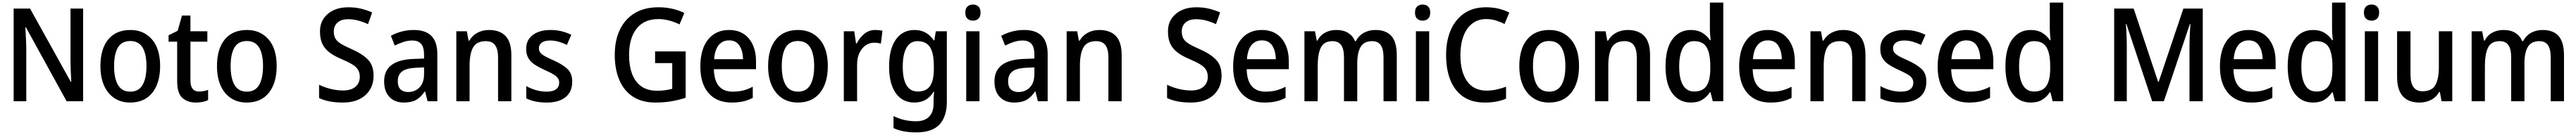

<svg xmlns="http://www.w3.org/2000/svg" viewBox="-20 -780 19803 1040"><path d="M619 0H492L179 -570H175Q177 -531 179.5 -484Q182 -437 182 -393V0H85V-714H211L524 -150H528Q526 -183 524 -232.5Q522 -282 522 -322V-714H619Z M1211 -271Q1211 -141 1151 -65.5Q1091 10 980 10Q911 10 859.5 -24Q808 -58 780 -121Q752 -184 752 -271Q752 -403 812 -476Q872 -549 983 -549Q1085 -549 1148 -477Q1211 -405 1211 -271ZM857 -270Q857 -177 887 -125.5Q917 -74 982 -74Q1046 -74 1076 -125.5Q1106 -177 1106 -271Q1106 -364 1076 -414Q1046 -464 981 -464Q916 -464 886.5 -414Q857 -364 857 -270Z M1511 -75Q1529 -75 1547.5 -78.5Q1566 -82 1580 -88V-9Q1562 0 1537.5 5Q1513 10 1485 10Q1422 10 1382 -26Q1342 -62 1342 -154V-459H1276V-508L1346 -543L1379 -660H1444V-539H1574V-459H1444V-159Q1444 -75 1511 -75Z M2107 -271Q2107 -141 2047 -65.5Q1987 10 1876 10Q1807 10 1755.5 -24Q1704 -58 1676 -121Q1648 -184 1648 -271Q1648 -403 1708 -476Q1768 -549 1879 -549Q1981 -549 2044 -477Q2107 -405 2107 -271ZM1753 -270Q1753 -177 1783 -125.5Q1813 -74 1878 -74Q1942 -74 1972 -125.5Q2002 -177 2002 -271Q2002 -364 1972 -414Q1942 -464 1877 -464Q1812 -464 1782.5 -414Q1753 -364 1753 -270Z M2852 -197Q2852 -104 2789 -47Q2726 10 2616 10Q2504 10 2433 -25V-127Q2471 -108 2520 -95.5Q2569 -83 2617 -83Q2680 -83 2713 -112Q2746 -141 2746 -188Q2746 -219 2733 -241.5Q2720 -264 2689.5 -283Q2659 -302 2605 -325Q2552 -347 2515 -374.5Q2478 -402 2459 -440.5Q2440 -479 2440 -535Q2439 -593 2467 -635.5Q2495 -678 2544 -701Q2593 -724 2658 -724Q2712 -724 2758 -712.5Q2804 -701 2841 -684L2809 -594Q2773 -611 2734.5 -621.5Q2696 -632 2657 -632Q2602 -632 2574 -605.5Q2546 -579 2546 -538Q2546 -505 2558.5 -483Q2571 -461 2601 -442.5Q2631 -424 2682 -402Q2765 -366 2808.5 -321Q2852 -276 2852 -197Z M3162 -549Q3342 -549 3342 -364V0H3267L3248 -75H3245Q3215 -31 3179 -10.5Q3143 10 3085 10Q3015 10 2974 -33Q2933 -76 2933 -153Q2933 -318 3159 -326L3240 -329V-358Q3240 -417 3217 -442.5Q3194 -468 3150 -468Q3116 -468 3082 -457Q3048 -446 3015 -429L2985 -504Q3020 -524 3065.5 -536.5Q3111 -549 3162 -549ZM3177 -258Q3101 -254 3069.5 -228.5Q3038 -203 3038 -155Q3038 -111 3059.5 -91Q3081 -71 3117 -71Q3170 -71 3205 -106.5Q3240 -142 3240 -211V-261Z M3739 -549Q3822 -549 3866.5 -502.5Q3911 -456 3911 -355V0H3809V-338Q3809 -400 3786.5 -431.5Q3764 -463 3715 -463Q3645 -463 3617.5 -415.5Q3590 -368 3590 -273V0H3488V-539H3569L3582 -467H3588Q3611 -507 3651 -528Q3691 -549 3739 -549Z M4379 -151Q4379 -73 4327.5 -31.5Q4276 10 4183 10Q4133 10 4094.5 1.5Q4056 -7 4026 -22V-117Q4056 -99 4098 -86.5Q4140 -74 4181 -74Q4231 -74 4255 -92.5Q4279 -111 4279 -144Q4279 -172 4256 -192Q4233 -212 4167 -241Q4123 -261 4091 -282Q4059 -303 4042 -332Q4025 -361 4025 -404Q4025 -473 4076.5 -511Q4128 -549 4212 -549Q4257 -549 4296 -539.5Q4335 -530 4372 -512L4338 -434Q4308 -449 4275.5 -458.5Q4243 -468 4210 -468Q4168 -468 4145.5 -452Q4123 -436 4123 -409Q4123 -389 4133.5 -375Q4144 -361 4169 -347Q4194 -333 4238 -314Q4304 -284 4341.5 -249.5Q4379 -215 4379 -151Z M5016 -384H5251V-27Q5197 -9 5140.5 0.5Q5084 10 5018 10Q4916 10 4846.5 -35Q4777 -80 4741.5 -163Q4706 -246 4706 -358Q4706 -468 4745 -550.5Q4784 -633 4859 -678.5Q4934 -724 5043 -724Q5098 -724 5148.5 -712.5Q5199 -701 5241 -680L5204 -592Q5168 -610 5126.5 -621.5Q5085 -633 5041 -633Q4932 -633 4874 -559.5Q4816 -486 4816 -356Q4816 -275 4838.5 -213Q4861 -151 4908.5 -116Q4956 -81 5033 -81Q5069 -81 5097 -85.5Q5125 -90 5148 -96V-294H5016Z M5584 -549Q5683 -549 5737.5 -482.5Q5792 -416 5792 -307V-247H5468Q5472 -74 5613 -74Q5656 -74 5692.5 -83Q5729 -92 5767 -112V-26Q5730 -7 5692 1.5Q5654 10 5604 10Q5491 10 5427.5 -62.5Q5364 -135 5364 -266Q5364 -402 5423.5 -475.5Q5483 -549 5584 -549ZM5585 -469Q5534 -469 5504.5 -432Q5475 -395 5470 -324H5692Q5691 -387 5665 -428Q5639 -469 5585 -469Z M6344 -271Q6344 -141 6284 -65.5Q6224 10 6113 10Q6044 10 5992.5 -24Q5941 -58 5913 -121Q5885 -184 5885 -271Q5885 -403 5945 -476Q6005 -549 6116 -549Q6218 -549 6281 -477Q6344 -405 6344 -271ZM5990 -270Q5990 -177 6020 -125.5Q6050 -74 6115 -74Q6179 -74 6209 -125.5Q6239 -177 6239 -271Q6239 -364 6209 -414Q6179 -464 6114 -464Q6049 -464 6019.5 -414Q5990 -364 5990 -270Z M6708 -549Q6738 -549 6764 -543L6752 -444Q6728 -451 6699 -451Q6664 -451 6634.5 -430.5Q6605 -410 6587 -372Q6569 -334 6569 -282V0H6467V-539H6547L6561 -445H6566Q6588 -489 6624 -519Q6660 -549 6708 -549Z M7010 -549Q7106 -549 7158 -469H7163L7174 -539H7259V3Q7259 119 7202 179.5Q7145 240 7023 240Q6920 240 6849 207V114Q6927 154 7023 154Q7087 154 7122 119.5Q7157 85 7157 18V0Q7157 -13 7158 -35Q7159 -57 7161 -72H7156Q7107 10 7009 10Q6918 10 6866.5 -62.5Q6815 -135 6815 -268Q6815 -402 6867 -475.5Q6919 -549 7010 -549ZM7033 -463Q6978 -463 6949 -412.5Q6920 -362 6920 -267Q6920 -75 7036 -75Q7100 -75 7129.5 -117Q7159 -159 7159 -247V-270Q7159 -372 7129 -417.5Q7099 -463 7033 -463Z M7460 -745Q7485 -745 7501.5 -730Q7518 -715 7518 -683Q7518 -651 7501.5 -636Q7485 -621 7460 -621Q7434 -621 7417.5 -636Q7401 -651 7401 -683Q7401 -715 7417.5 -730Q7434 -745 7460 -745ZM7510 -539V0H7408V-539Z M7854 -549Q8034 -549 8034 -364V0H7959L7940 -75H7937Q7907 -31 7871 -10.5Q7835 10 7777 10Q7707 10 7666 -33Q7625 -76 7625 -153Q7625 -318 7851 -326L7932 -329V-358Q7932 -417 7909 -442.5Q7886 -468 7842 -468Q7808 -468 7774 -457Q7740 -446 7707 -429L7677 -504Q7712 -524 7757.5 -536.5Q7803 -549 7854 -549ZM7869 -258Q7793 -254 7761.5 -228.5Q7730 -203 7730 -155Q7730 -111 7751.5 -91Q7773 -71 7809 -71Q7862 -71 7897 -106.5Q7932 -142 7932 -211V-261Z M8431 -549Q8514 -549 8558.5 -502.5Q8603 -456 8603 -355V0H8501V-338Q8501 -400 8478.5 -431.5Q8456 -463 8407 -463Q8337 -463 8309.5 -415.5Q8282 -368 8282 -273V0H8180V-539H8261L8274 -467H8280Q8303 -507 8343 -528Q8383 -549 8431 -549Z M9371 -197Q9371 -104 9308 -47Q9245 10 9135 10Q9023 10 8952 -25V-127Q8990 -108 9039 -95.5Q9088 -83 9136 -83Q9199 -83 9232 -112Q9265 -141 9265 -188Q9265 -219 9252 -241.5Q9239 -264 9208.5 -283Q9178 -302 9124 -325Q9071 -347 9034 -374.5Q8997 -402 8978 -440.5Q8959 -479 8959 -535Q8958 -593 8986 -635.5Q9014 -678 9063 -701Q9112 -724 9177 -724Q9231 -724 9277 -712.5Q9323 -701 9360 -684L9328 -594Q9292 -611 9253.5 -621.5Q9215 -632 9176 -632Q9121 -632 9093 -605.5Q9065 -579 9065 -538Q9065 -505 9077.5 -483Q9090 -461 9120 -442.5Q9150 -424 9201 -402Q9284 -366 9327.5 -321Q9371 -276 9371 -197Z M9680 -549Q9779 -549 9833.5 -482.5Q9888 -416 9888 -307V-247H9564Q9568 -74 9709 -74Q9752 -74 9788.5 -83Q9825 -92 9863 -112V-26Q9826 -7 9788 1.5Q9750 10 9700 10Q9587 10 9523.5 -62.5Q9460 -135 9460 -266Q9460 -402 9519.5 -475.5Q9579 -549 9680 -549ZM9681 -469Q9630 -469 9600.5 -432Q9571 -395 9566 -324H9788Q9787 -387 9761 -428Q9735 -469 9681 -469Z M10554 -549Q10636 -549 10677 -502Q10718 -455 10718 -354V0H10616V-337Q10616 -402 10594.5 -432.5Q10573 -463 10529 -463Q10466 -463 10440 -418.5Q10414 -374 10414 -290V0H10312V-338Q10312 -402 10290.5 -432.5Q10269 -463 10224 -463Q10158 -463 10134 -413Q10110 -363 10110 -273V0H10008V-539H10089L10103 -467H10108Q10129 -508 10167 -528.5Q10205 -549 10252 -549Q10308 -549 10344 -526.5Q10380 -504 10397 -463H10403Q10427 -507 10466 -528Q10505 -549 10554 -549Z M10917 -745Q10942 -745 10958.5 -730Q10975 -715 10975 -683Q10975 -651 10958.5 -636Q10942 -621 10917 -621Q10891 -621 10874.5 -636Q10858 -651 10858 -683Q10858 -715 10874.5 -730Q10891 -745 10917 -745ZM10967 -539V0H10865V-539Z M11405 -633Q11342 -633 11297.5 -598Q11253 -563 11230 -500.5Q11207 -438 11207 -356Q11207 -228 11258 -155Q11309 -82 11408 -82Q11449 -82 11486 -90.5Q11523 -99 11558 -112V-20Q11523 -5 11483.5 2.5Q11444 10 11394 10Q11296 10 11230 -34.5Q11164 -79 11130.5 -161.5Q11097 -244 11097 -357Q11097 -464 11132 -546.5Q11167 -629 11235.5 -676.5Q11304 -724 11404 -724Q11504 -724 11583 -683L11546 -595Q11516 -611 11481 -622Q11446 -633 11405 -633Z M12119 -271Q12119 -141 12059 -65.5Q11999 10 11888 10Q11819 10 11767.5 -24Q11716 -58 11688 -121Q11660 -184 11660 -271Q11660 -403 11720 -476Q11780 -549 11891 -549Q11993 -549 12056 -477Q12119 -405 12119 -271ZM11765 -270Q11765 -177 11795 -125.5Q11825 -74 11890 -74Q11954 -74 11984 -125.5Q12014 -177 12014 -271Q12014 -364 11984 -414Q11954 -464 11889 -464Q11824 -464 11794.5 -414Q11765 -364 11765 -270Z M12493 -549Q12576 -549 12620.5 -502.5Q12665 -456 12665 -355V0H12563V-338Q12563 -400 12540.5 -431.5Q12518 -463 12469 -463Q12399 -463 12371.5 -415.5Q12344 -368 12344 -273V0H12242V-539H12323L12336 -467H12342Q12365 -507 12405 -528Q12445 -549 12493 -549Z M12979 10Q12889 10 12836.5 -61Q12784 -132 12784 -269Q12784 -406 12837 -477.5Q12890 -549 12979 -549Q13031 -549 13067 -527Q13103 -505 13126 -470H13131Q13129 -488 13127 -513Q13125 -538 13125 -555V-760H13228V0H13147L13130 -69H13125Q13102 -34 13067 -12Q13032 10 12979 10ZM13004 -75Q13070 -75 13099 -118.5Q13128 -162 13128 -250V-271Q13128 -366 13100.5 -414.5Q13073 -463 13003 -463Q12946 -463 12917.5 -411.5Q12889 -360 12889 -268Q12889 -174 12918 -124.5Q12947 -75 13004 -75Z M13570 -549Q13669 -549 13723.5 -482.5Q13778 -416 13778 -307V-247H13454Q13458 -74 13599 -74Q13642 -74 13678.5 -83Q13715 -92 13753 -112V-26Q13716 -7 13678 1.5Q13640 10 13590 10Q13477 10 13413.5 -62.5Q13350 -135 13350 -266Q13350 -402 13409.5 -475.5Q13469 -549 13570 -549ZM13571 -469Q13520 -469 13490.5 -432Q13461 -395 13456 -324H13678Q13677 -387 13651 -428Q13625 -469 13571 -469Z M14149 -549Q14232 -549 14276.5 -502.5Q14321 -456 14321 -355V0H14219V-338Q14219 -400 14196.5 -431.5Q14174 -463 14125 -463Q14055 -463 14027.5 -415.5Q14000 -368 14000 -273V0H13898V-539H13979L13992 -467H13998Q14021 -507 14061 -528Q14101 -549 14149 -549Z M14789 -151Q14789 -73 14737.5 -31.5Q14686 10 14593 10Q14543 10 14504.5 1.5Q14466 -7 14436 -22V-117Q14466 -99 14508 -86.5Q14550 -74 14591 -74Q14641 -74 14665 -92.5Q14689 -111 14689 -144Q14689 -172 14666 -192Q14643 -212 14577 -241Q14533 -261 14501 -282Q14469 -303 14452 -332Q14435 -361 14435 -404Q14435 -473 14486.5 -511Q14538 -549 14622 -549Q14667 -549 14706 -539.5Q14745 -530 14782 -512L14748 -434Q14718 -449 14685.5 -458.5Q14653 -468 14620 -468Q14578 -468 14555.5 -452Q14533 -436 14533 -409Q14533 -389 14543.5 -375Q14554 -361 14579 -347Q14604 -333 14648 -314Q14714 -284 14751.5 -249.5Q14789 -215 14789 -151Z M15096 -549Q15195 -549 15249.5 -482.5Q15304 -416 15304 -307V-247H14980Q14984 -74 15125 -74Q15168 -74 15204.5 -83Q15241 -92 15279 -112V-26Q15242 -7 15204 1.5Q15166 10 15116 10Q15003 10 14939.5 -62.5Q14876 -135 14876 -266Q14876 -402 14935.5 -475.5Q14995 -549 15096 -549ZM15097 -469Q15046 -469 15016.5 -432Q14987 -395 14982 -324H15204Q15203 -387 15177 -428Q15151 -469 15097 -469Z M15592 10Q15502 10 15449.5 -61Q15397 -132 15397 -269Q15397 -406 15450 -477.5Q15503 -549 15592 -549Q15644 -549 15680 -527Q15716 -505 15739 -470H15744Q15742 -488 15740 -513Q15738 -538 15738 -555V-760H15841V0H15760L15743 -69H15738Q15715 -34 15680 -12Q15645 10 15592 10ZM15617 -75Q15683 -75 15712 -118.5Q15741 -162 15741 -250V-271Q15741 -366 15713.5 -414.5Q15686 -463 15616 -463Q15559 -463 15530.5 -411.5Q15502 -360 15502 -268Q15502 -174 15531 -124.5Q15560 -75 15617 -75Z M16525 0 16327 -595H16323Q16326 -558 16328 -510Q16330 -462 16330 -418V0H16233V-714H16383L16571 -149H16575L16765 -714H16914V0H16812V-421Q16812 -463 16814 -510Q16816 -557 16819 -595H16815L16615 0Z M17266 -549Q17365 -549 17419.5 -482.5Q17474 -416 17474 -307V-247H17150Q17154 -74 17295 -74Q17338 -74 17374.5 -83Q17411 -92 17449 -112V-26Q17412 -7 17374 1.5Q17336 10 17286 10Q17173 10 17109.5 -62.5Q17046 -135 17046 -266Q17046 -402 17105.5 -475.5Q17165 -549 17266 -549ZM17267 -469Q17216 -469 17186.5 -432Q17157 -395 17152 -324H17374Q17373 -387 17347 -428Q17321 -469 17267 -469Z M17762 10Q17672 10 17619.5 -61Q17567 -132 17567 -269Q17567 -406 17620 -477.5Q17673 -549 17762 -549Q17814 -549 17850 -527Q17886 -505 17909 -470H17914Q17912 -488 17910 -513Q17908 -538 17908 -555V-760H18011V0H17930L17913 -69H17908Q17885 -34 17850 -12Q17815 10 17762 10ZM17787 -75Q17853 -75 17882 -118.5Q17911 -162 17911 -250V-271Q17911 -366 17883.5 -414.5Q17856 -463 17786 -463Q17729 -463 17700.5 -411.5Q17672 -360 17672 -268Q17672 -174 17701 -124.5Q17730 -75 17787 -75Z M18212 -745Q18237 -745 18253.5 -730Q18270 -715 18270 -683Q18270 -651 18253.5 -636Q18237 -621 18212 -621Q18186 -621 18169.5 -636Q18153 -651 18153 -683Q18153 -715 18169.5 -730Q18186 -745 18212 -745ZM18262 -539V0H18160V-539Z M18832 -539V0H18750L18737 -71H18731Q18708 -30 18668 -10Q18628 10 18581 10Q18408 10 18408 -187V-539H18511V-205Q18511 -77 18603 -77Q18675 -77 18702 -124.5Q18729 -172 18729 -263V-539Z M19527 -549Q19609 -549 19650 -502Q19691 -455 19691 -354V0H19589V-337Q19589 -402 19567.5 -432.5Q19546 -463 19502 -463Q19439 -463 19413 -418.5Q19387 -374 19387 -290V0H19285V-338Q19285 -402 19263.5 -432.5Q19242 -463 19197 -463Q19131 -463 19107 -413Q19083 -363 19083 -273V0H18981V-539H19062L19076 -467H19081Q19102 -508 19140 -528.5Q19178 -549 19225 -549Q19281 -549 19317 -526.5Q19353 -504 19370 -463H19376Q19400 -507 19439 -528Q19478 -549 19527 -549Z"/></svg>

Font: Noto Sans Georgian SemiCondensed Medium
Style: Regular
Weight: 500
Width: 4
Designer: Monotype Design Team, Akaki Razmadze
Foundry: Google LLC
Version: Version 2.005; ttfautohint (v1.8.4.7-5d5b)